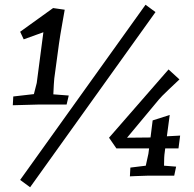

<svg xmlns="http://www.w3.org/2000/svg" viewBox="-20 -741 819 810"><path d="M36 -334 123 -344Q134 -385 135 -391L163 -605L80 -575L65 -607L204 -707L253 -700Q250 -682 242 -637.5Q234 -593 229 -558L209 -410Q207 -390 205 -343L270 -338L261 -300H143L34 -297ZM65 18 594 -721 636 -690 107 49ZM440 -160 691 -448 737 -406Q725 -395 691.5 -363Q658 -331 651 -322L516 -160L615 -161L624 -233L696 -256L684 -166L740 -169L733 -115H677L675 -99Q672 -81 672 -42L723 -38L715 0H607L549 2L528 3L530 -34L595 -42Q605 -85 606 -92L609 -115H471Z"/></svg>

Font: Andada Pro
Style: Italic
Weight: 400
Italic angle: -7°
Designer: Carolina Giovagnoli
Foundry: Huerta Tipografica
Version: Version 3.005; ttfautohint (v1.8.4)